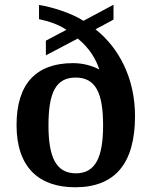

<svg xmlns="http://www.w3.org/2000/svg" viewBox="-20 -782 641 812"><path d="M298 10C464 10 551 -88 551 -291C551 -451 483 -580 384 -658L460 -699V-762L333 -694C282 -727 198 -753 145 -761V-701C191 -691 228 -678 261 -656L174 -610V-548L309 -619C360 -577 386 -531 400 -488C372 -503 333 -515 289 -515C134 -515 50 -429 50 -253C50 -75 144 10 298 10ZM301 -49C216 -49 185 -119 185 -252C185 -390 216 -454 300 -454C385 -454 416 -388 416 -252C416 -119 385 -49 301 -49Z"/></svg>

Font: Noto Serif Oriya SemiBold
Style: Regular
Weight: 600
Designer: David Williams
Foundry: Google LLC, David Williams
Version: Version 1.051